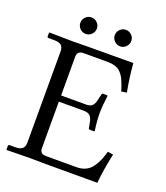

<svg xmlns="http://www.w3.org/2000/svg" viewBox="-145 -894 859 994"><g transform="rotate(20 285.0 -397.0)"><path d="M345 -717.5Q331.5 -731 331.5 -749.5Q331.5 -768.1 345 -781.5Q358.4 -794.9 377 -794.9Q395.5 -794.9 408.9 -781.5Q422.4 -768.1 422.4 -749.5Q422.4 -731 408.9 -717.5Q395.5 -704.1 377 -704.1Q358.4 -704.1 345 -717.5ZM155.5 -717Q142.1 -730.5 142.1 -749Q142.1 -767.6 155.5 -781Q168.9 -794.4 187.5 -794.4Q206.1 -794.4 219.5 -781Q232.9 -767.6 232.9 -749Q232.9 -730.5 219.5 -717Q206.1 -703.6 187.5 -703.6Q168.9 -703.6 155.5 -717ZM348.1 -606.4H213.4Q194.8 -606.4 186 -598.9Q177.2 -591.3 177.2 -573.7V-360.8H314Q338.4 -360.8 348.6 -371.3Q358.9 -381.8 364.3 -405.3L371.1 -435.1Q372.1 -443.4 378.4 -443.4H400.4Q403.8 -443.4 403.8 -439Q396 -381.8 396 -343.8Q396 -302.7 403.8 -248L401.4 -244.6H378.4Q371.1 -244.6 370.1 -252L364.3 -282.7Q359.9 -305.7 348.9 -316.2Q337.9 -326.7 314 -326.7H177.2V-71.8Q177.2 -53.2 186.3 -46.1Q195.3 -39.1 213.4 -39.1H378.9Q406.2 -39.1 427.5 -48.8Q448.7 -58.6 463.1 -77.9Q477.5 -97.2 486.8 -118.7Q496.1 -140.1 504.4 -169.9L534.7 -165Q513.7 -68.4 508.3 0H214.4L136.7 -1L8.8 1L7.3 -1V-21Q7.3 -27.8 15.1 -27.8H44.9Q73.7 -27.8 85.2 -38.8Q96.7 -49.8 96.7 -71.8V-572.8Q96.7 -596.7 85 -607.2Q73.2 -617.7 44.9 -617.7H15.1Q7.3 -617.7 7.3 -624.5V-644.5L9.3 -646.5L137.2 -644.5L214.8 -645.5L471.2 -646.5Q477.5 -566.9 492.2 -491.2L462.9 -486.3Q457 -504.9 453.6 -514.9Q450.2 -524.9 443.8 -539.8Q437.5 -554.7 432.1 -562.7Q426.8 -570.8 418.2 -580.6Q409.7 -590.3 399.9 -595Q390.1 -599.6 377 -603Q363.8 -606.4 348.1 -606.4Z"/></g></svg>

Font: Libertinage
Style: b
Weight: 400
Designer: OSP
Foundry: OSP
Version: Version 1.0; 2008; OFL relea